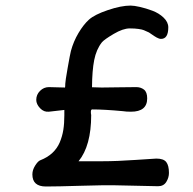

<svg xmlns="http://www.w3.org/2000/svg" viewBox="-20 -679 703 698"><path d="M97.7 -44.9Q97.7 -61 107.7 -76.9Q117.7 -92.8 126 -96.2Q152.3 -106.4 170.2 -123Q188 -139.6 197.3 -161.6Q206.5 -183.6 210.2 -206.8Q213.9 -230 213.9 -259.8V-279.3L157.7 -272.9Q139.6 -271 125.7 -285.6Q111.8 -300.3 111.8 -315.9Q111.8 -335 125.5 -348.6Q139.2 -362.3 157.7 -362.3L216.3 -360.8Q217.3 -364.3 217.3 -374.5Q217.3 -382.8 226.1 -432.9Q234.9 -482.9 237.8 -493.7Q247.1 -528.3 265.4 -559.1Q283.7 -589.8 303.2 -607.4Q323.7 -626 372.1 -642.3Q420.4 -658.7 454.6 -658.7Q467.3 -658.7 488.8 -653.8Q510.3 -648.9 533.9 -640.1Q557.6 -631.3 574.7 -615Q591.8 -598.6 591.8 -579.6Q591.8 -537.6 565.4 -537.6Q558.6 -537.6 549.8 -542.5Q541 -547.4 532.2 -553.7Q523.4 -560.1 521.5 -561Q508.8 -566.9 502.9 -569.3Q497.1 -571.8 483.9 -573.7Q470.7 -575.7 451.7 -575.7Q427.2 -575.7 393.3 -555.7Q359.4 -535.6 350.6 -525.4Q330.1 -499.5 322.5 -460.9Q314.9 -422.4 314.5 -361.8Q321.3 -361.8 332.8 -361.3Q344.2 -360.8 349.6 -360.8Q371.1 -360.8 410.6 -361.6Q450.2 -362.3 475.6 -362.3Q491.7 -362.3 503.4 -353.3Q515.1 -344.2 515.1 -321.3Q515.1 -272.9 456.1 -272.9Q438.5 -272.9 426.3 -274.9Q358.4 -281.2 315.4 -281.2Q312 -281.2 311 -277.8Q310.1 -274.4 310.5 -267.6L311.5 -260.7Q311.5 -148.9 265.6 -92.8H351.6Q404.8 -92.8 474.4 -97.7Q543.9 -102.5 548.3 -102.5Q574.7 -102.5 584.5 -89.8Q594.2 -77.1 594.2 -50.3Q594.2 -33.2 584.5 -17.6Q574.7 -2 554.7 -2L397.9 -5.4Q364.7 -6.3 276.1 -3.7Q187.5 -1 147 -1Q97.7 -1 97.7 -44.9Z"/></svg>

Font: Short Stack
Style: Regular
Weight: 400
Designer: James Grieshaber
Foundry: James Grieshaber
Version: Version 1.002